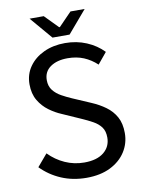

<svg xmlns="http://www.w3.org/2000/svg" viewBox="-91 -881 714 957"><g transform="rotate(-10 265.5 -402.5)"><path d="M269.5 12.2Q200.2 12.2 142.3 -12.5Q84.5 -37.1 41 -81.5L92.8 -142.6Q128.4 -106 174.3 -85.4Q220.2 -64.9 271.5 -64.9Q335.4 -64.9 370.4 -93.3Q405.3 -121.6 405.3 -168Q405.3 -200.7 390.4 -220.7Q375.5 -240.7 350.3 -254.6Q325.2 -268.6 293.9 -282.2L201.2 -323.2Q170.4 -335.9 139.9 -358.2Q109.4 -380.4 89.4 -414.1Q69.3 -447.8 69.3 -496.1Q69.3 -546.4 96.7 -585.2Q124 -624 171.4 -646Q218.8 -668 278.8 -668Q337.4 -668 387.2 -647Q437 -626 472.2 -589.4L425.8 -533.2Q396 -561 359.9 -576.2Q323.7 -591.3 278.3 -591.3Q224.6 -591.3 191.2 -567.9Q157.7 -544.4 157.7 -501.5Q157.7 -470.7 173.8 -450.2Q189.9 -429.7 214.6 -416Q239.3 -402.3 265.1 -391.1L357.9 -351.1Q396 -335 427.2 -312.3Q458.5 -289.6 476.8 -256.6Q495.1 -223.6 495.1 -174.8Q495.1 -123 468 -80.6Q440.9 -38.1 390.4 -12.9Q339.8 12.2 269.5 12.2ZM222.7 -705.6 126.5 -818.4H198.2L264.2 -751H268.1L333.5 -818.4H405.3L309.1 -705.6Z"/></g></svg>

Font: Varta Medium
Style: Regular
Weight: 500
Designer: Joana Correia, Viktoriya Grabowska, Eben Sorkin
Foundry: Sorkin Type Co.
Version: Version 1.004